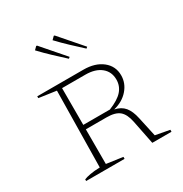

<svg xmlns="http://www.w3.org/2000/svg" viewBox="-173 -881 965 1013"><g transform="rotate(-30 309.5 -374.5)"><path d="M495 -28 581 -12V0H464L435 -145Q425 -195 400 -216Q375 -237 323 -237H196V-26L295 -12V0H61V-10Q75 -16 99.5 -20.5Q124 -25 159 -26L166 -490L61 -505V-516H342Q413 -516 456.5 -481.5Q500 -447 500 -391Q500 -343 467 -305Q434 -267 378 -253Q417 -245 438 -219.5Q459 -194 469 -147ZM338 -488H196V-264H358Q416 -287 441.5 -316Q467 -345 467 -384Q467 -432 432.5 -460Q398 -488 338 -488ZM305 -604Q271 -635 237.5 -666.5Q204 -698 172 -732L189 -749L194 -748L313 -611ZM412 -604Q378 -635 344.5 -666.5Q311 -698 279 -732L296 -749L301 -748L420 -611Z"/></g></svg>

Font: Piazzolla SC Thin
Style: Regular
Weight: 100
Designer: Juan Pablo del Peral
Foundry: Huerta Tipografica
Version: Version 1.330